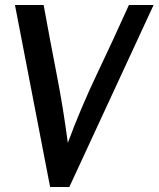

<svg xmlns="http://www.w3.org/2000/svg" viewBox="-20 -748 636 770"><path d="M155 -728Q180 -590 207 -451.5Q234 -313 252 -175Q303 -313 369 -451.5Q435 -590 497 -728H596L258 2H181L40 -728Z"/></svg>

Font: Rosario SemiBold
Style: Italic
Weight: 600
Italic angle: -8.05°
Designer: Hector Gatti
Foundry: Omnibus Type
Version: Version 1.101; ttfautohint (v1.8.1.43-b0c9)